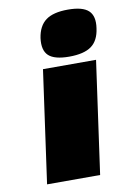

<svg xmlns="http://www.w3.org/2000/svg" viewBox="-84 -789 559 841"><g transform="rotate(-10 195.0 -369.0)"><path d="M292 0H56L126 -500H362ZM139 -636Q147 -689 180 -713.5Q213 -738 278.5 -738Q344 -738 370 -713.5Q396 -689 388 -636Q381 -582 348 -558Q315 -534 249 -534Q184 -534 158 -558Q132 -582 139 -636Z"/></g></svg>

Font: Fivo Sans Modern ExtBlk
Style: Regular
Weight: 900
Designer: Alexander Slobzheninov
Foundry: Alexander Slobzheninov
Version: 1.0